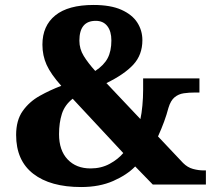

<svg xmlns="http://www.w3.org/2000/svg" viewBox="-20 -744 865 774"><path d="M307 10Q183 10 114 -43.5Q45 -97 45 -200Q45 -259 71.5 -296.5Q98 -334 140 -357.5Q182 -381 227 -398Q185 -445 168 -482.5Q151 -520 151 -564Q151 -640 203 -682Q255 -724 357 -724Q426 -724 469.5 -704.5Q513 -685 533.5 -653Q554 -621 554 -582Q554 -523 517.5 -483.5Q481 -444 409 -409L546 -264Q551 -286 554 -318.5Q557 -351 557 -382V-428H784V-371H765Q742 -371 721 -368Q700 -365 684 -352Q668 -339 659 -309Q652 -282 641.5 -253.5Q631 -225 617 -194L718 -87Q736 -69 758 -63Q780 -57 801 -57H810V0H596L525 -73Q492 -39 436.5 -14.5Q381 10 307 10ZM364 -458Q399 -481 414 -509.5Q429 -538 429 -581Q429 -618 412.5 -639Q396 -660 366 -660Q300 -660 300 -580Q300 -547 317.5 -518.5Q335 -490 364 -458ZM345 -65Q388 -65 422 -83.5Q456 -102 477 -127L273 -346Q241 -321 229.5 -285Q218 -249 218 -203Q218 -138 252.5 -101.5Q287 -65 345 -65Z"/></svg>

Font: Noto Serif ExtraBold
Style: Regular
Weight: 800
Designer: Monotype Design Team
Foundry: Monotype Imaging Inc.
Version: Version 2.014